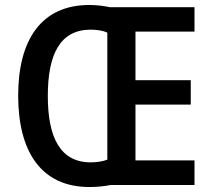

<svg xmlns="http://www.w3.org/2000/svg" viewBox="-20 -743 853 771"><path d="M339 -723C145 -723 53 -582 53 -359C53 -136 144 8 339 8C369 8 399 5 424 0H761V-99H524V-323H746V-421H524V-616H761V-714H422C398 -719 368 -723 339 -723ZM343 -624C369 -624 394 -620 411 -612V-102C394 -95 369 -91 343 -91C221 -92 172 -192 172 -358C172 -523 220 -623 343 -624Z"/></svg>

Font: Noto Sans UI SemiCondensed Medium
Style: Regular
Weight: 500
Width: 4
Designer: Monotype Design Team
Foundry: Monotype Imaging Inc.
Version: Version 1.901